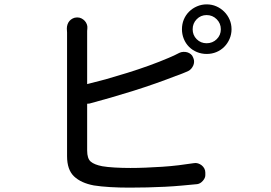

<svg xmlns="http://www.w3.org/2000/svg" viewBox="-20 -834 1240 879"><path d="M336 -754Q345 -754 353.5 -749.5Q362 -745 368 -738.5Q374 -732 377.5 -723Q381 -714 380 -705Q380 -700 379.5 -698Q379 -696 379 -693V-449Q419 -459 464 -471Q513 -485 563 -500.5Q613 -516 661.5 -533.5Q710 -551 752 -569Q765 -574 777 -580L801 -592Q809 -596 819 -596.5Q829 -597 837.5 -594.5Q846 -592 853.5 -586Q861 -580 864 -571L866 -566Q869 -559 868.5 -550Q868 -541 864.5 -533.5Q861 -526 855.5 -519.5Q850 -513 842 -509Q835 -506 829.5 -503.5Q824 -501 817.5 -498.5Q811 -496 803.5 -493Q796 -490 784 -486Q743 -470 693.5 -452.5Q644 -435 591.5 -418.5Q539 -402 487 -387Q435 -372 390 -360Q384 -359 379 -359V-145Q379 -108 395.5 -94Q412 -80 448 -73Q471 -69 505.5 -67Q540 -65 577 -65Q609 -65 646.5 -66.5Q684 -68 722.5 -70.5Q761 -73 798 -77.5Q835 -82 867 -87Q877 -89 886.5 -86Q896 -83 903.5 -77Q911 -71 915.5 -62.5Q920 -54 920 -44V-32Q920 -19 908.5 -6Q897 7 883 9Q851 12 813.5 15.5Q776 19 736 21Q696 23 654.5 24Q613 25 572 25Q526 25 484 22.5Q442 20 410 15Q351 4 319 -26.5Q287 -57 287 -119V-685Q287 -693 286 -703Q286 -713 289 -722Q292 -731 298 -738Q304 -745 313 -749.5Q322 -754 331 -754ZM813 -700Q813 -724 821.5 -744.5Q830 -765 845.5 -780.5Q861 -796 882 -805Q903 -814 926 -814Q950 -814 970.5 -805Q991 -796 1006.5 -780.5Q1022 -765 1031 -744.5Q1040 -724 1040 -700Q1040 -677 1031 -656Q1022 -635 1006.5 -619.5Q991 -604 970.5 -595.5Q950 -587 926 -587Q903 -587 882 -595.5Q861 -604 845.5 -619.5Q830 -635 821.5 -656Q813 -677 813 -700ZM862 -700Q862 -673 880.5 -654.5Q899 -636 926 -636Q953 -636 972 -654.5Q991 -673 991 -700Q991 -727 972 -746Q953 -765 926 -765Q899 -765 880.5 -746Q862 -727 862 -700Z"/></svg>

Font: Maple Mono NF CN
Style: Regular
Weight: 400
Monospace: yes
Designer: subframe7536
Version: Version 7.000